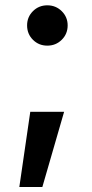

<svg xmlns="http://www.w3.org/2000/svg" viewBox="-20 -537 354 737"><path d="M54.2 180.7 96.2 -107.9H226.1L142.6 180.7ZM161.6 -361.8Q128.9 -361.8 106.4 -384.3Q84 -406.7 84 -439.5Q84 -471.7 106.4 -494.1Q128.9 -516.6 161.6 -516.6Q194.3 -516.6 217 -494.1Q239.7 -471.7 239.7 -439.5Q239.7 -406.7 217 -384.3Q194.3 -361.8 161.6 -361.8Z"/></svg>

Font: Inter 17pt SemiBold
Style: Regular
Weight: 600
Version: Version 4.001;git-66647c0bb